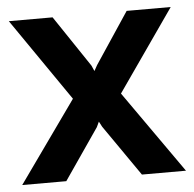

<svg xmlns="http://www.w3.org/2000/svg" viewBox="-43 -568 618 612"><g transform="rotate(-5 265.5 -262.0)"><path d="M147 -524 257 -360 265 -342 275 -360 384 -524H525L343 -263L528 0H387L274 -163L265 -180L257 -163L145 0H4L189 -260L7 -524Z"/></g></svg>

Font: Raleway
Style: Bold
Weight: 700
Designer: Matt McInerney, Pablo Impallari, Rodrigo Fuenzalida
Foundry: Matt McInerney, Pablo Impallari, Rodrigo Fuenzalida
Version: Version 4.026